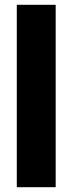

<svg xmlns="http://www.w3.org/2000/svg" viewBox="-20 -780 303 800"><path d="M212 0V-760H50V0Z"/></svg>

Font: Noto Sans Hebrew ExtraCondensed Black
Style: Regular
Weight: 900
Width: 2
Designer: Monotype Design Team
Foundry: Monotype Imaging Inc.
Version: Version 2.004